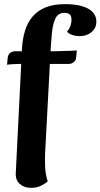

<svg xmlns="http://www.w3.org/2000/svg" viewBox="-20 -763 484 925"><path d="M130 142Q96 142 75 123Q54 104 56 71L86 -532Q89 -577 100.5 -615Q112 -653 136 -682Q160 -711 198.5 -727Q237 -743 293 -743Q368 -743 407 -720Q446 -697 444 -655Q443 -626 420 -607.5Q397 -589 365 -589Q345 -589 328.5 -594.5Q312 -600 303 -610Q314 -624 318.5 -636Q323 -648 324 -661Q326 -682 318 -691.5Q310 -701 290 -701Q260 -701 247 -674Q234 -647 230 -603Q226 -559 223 -507L197 -19Q196 3 197.5 40.5Q199 78 210 111Q196 123 176 132.5Q156 142 130 142ZM14 -451 17 -484Q19 -501 29.5 -508.5Q40 -516 54 -516H234Q238 -516 254.5 -516.5Q271 -517 292 -517.5Q313 -518 329.5 -518.5Q346 -519 350 -520L347 -488Q346 -472 335.5 -463.5Q325 -455 311 -455H75Q65 -455 44.5 -454Q24 -453 14 -451Z"/></svg>

Font: Arima Thin
Style: Regular
Weight: 100
Designer: Joana Correia and Natanael Gama
Foundry: NDISCOVER
Version: Version 1.101;gftools[0.9.23]